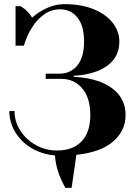

<svg xmlns="http://www.w3.org/2000/svg" viewBox="-20 -735 655 925"><path d="M348 11 325 170H295Q249 89 245 14Q180 8 130 -22.5Q80 -53 52.5 -100Q25 -147 25 -200H50Q50 -150 77.5 -106.5Q105 -63 152 -36.5Q199 -10 255 -10Q331 -10 373 -54Q415 -98 415 -180Q415 -264 376 -309.5Q337 -355 275 -355H200V-380H265Q320 -380 352.5 -419.5Q385 -459 385 -535Q385 -611 353 -650.5Q321 -690 270 -690Q226 -690 191.5 -665Q157 -640 134 -602Q109 -563 95 -515H55V-705H80Q82 -704 100 -691Q118 -676 135 -650Q157 -670 179 -682Q235 -715 290 -715Q374 -715 434 -689.5Q494 -664 524.5 -623Q555 -582 555 -535Q555 -433 445 -391Q397 -373 335 -370V-365Q403 -362 460 -342Q585 -293 585 -180Q585 -106 526 -54Q467 -2 348 11Z"/></svg>

Font: Yeseva One
Style: Regular
Weight: 400
Designer: Jovanny Lemonad
Foundry: Jovanny Lemonad
Version: Version 2.000